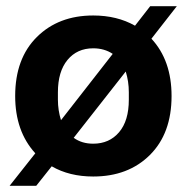

<svg xmlns="http://www.w3.org/2000/svg" viewBox="-20 -560 603 620"><path d="M281 10Q204 10 147 -23L97 40H11L94 -65Q29 -136 29 -250Q29 -371 99 -440.5Q169 -510 281 -510Q358 -510 416 -477L465 -540H551L469 -435Q534 -365 534 -250Q534 -129 464 -59.5Q394 10 281 10ZM167 -238Q167 -204 177 -172L344 -386Q317 -404 281 -404Q229 -404 198 -366.5Q167 -329 167 -262ZM218 -115Q244 -96 281 -96Q333 -96 364.5 -133Q396 -170 396 -238V-262Q396 -297 386 -329Z"/></svg>

Font: TASA Orbiter Display
Style: Bold
Weight: 700
Designer: Weizhong Zhang
Version: Version 1.000;Glyphs 3.1.2 (3151)